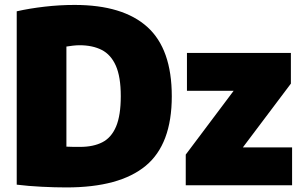

<svg xmlns="http://www.w3.org/2000/svg" viewBox="-20 -770 1252 798"><path d="M256 9Q208 9 153 6.2Q98 3.5 49.5 -2.5V-723Q102.5 -735 164.8 -742.2Q227 -749.5 290 -749.5Q491 -749.5 592.5 -657.8Q694 -566 694 -370Q694 -170.5 585.5 -80.8Q477 9 256 9ZM313 -159.5Q368 -159.5 405.5 -178.8Q443 -198 462.5 -244.2Q482 -290.5 482 -370.5Q482 -450.5 461.5 -496.8Q441 -543 402.8 -562.5Q364.5 -582 310.5 -582Q298.5 -582 282.5 -580.2Q266.5 -578.5 256 -576.5V-160.5Q272.5 -159.5 286.8 -159.5Q301 -159.5 313 -159.5ZM752 0V-127.5L951 -392.5H757V-550H1189V-422.5L989.5 -157.5H1194V0Z"/></svg>

Font: Encode Sans SemiCondensed SemiCondensed Black
Style: Regular
Weight: 900
Width: 4
Designer: Multiple Designers
Foundry: Impallari Type
Version: Version 3.000; ttfautohint (v1.8.3) -l 8 -r 50 -G 200 -x 14 